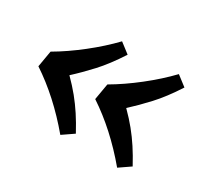

<svg xmlns="http://www.w3.org/2000/svg" viewBox="-92 -624 784 717"><g transform="rotate(30 300.5 -265.0)"><path d="M296 -441Q256 -379 218.5 -338.5Q181 -298 146 -266Q175 -237 196.5 -210.5Q218 -184 237 -155Q256 -126 276 -89L228 -56Q135 -167 29 -237L41 -307Q96 -339 152.5 -383.5Q209 -428 253 -474ZM541 -441Q501 -379 463.5 -338.5Q426 -298 391 -266Q420 -237 441.5 -210.5Q463 -184 482 -155Q501 -126 521 -89L473 -56Q380 -167 274 -237L286 -307Q341 -339 397.5 -383.5Q454 -428 498 -474Z"/></g></svg>

Font: Literata 7pt Medium
Style: Italic
Weight: 500
Italic angle: -2°
Designer: Latin by Veronika Burian and Jose Scaglione. Greek by Irene Vlachou. Cyrillic by Vera Evstafieva
Foundry: TypeTogether
Version: Version 3.002